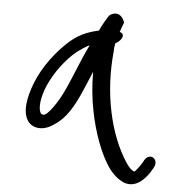

<svg xmlns="http://www.w3.org/2000/svg" viewBox="-51 -611 765 810"><g transform="rotate(5 331.0 -206.0)"><path d="M142 -232C168 -291 211 -349 258 -387C277 -400 291 -411 309 -419C277 -356 252 -283 221 -218C203 -178 158 -107 139 -110C136 -110 133 -111 129 -114C114 -136 123 -187 142 -232ZM430 -486C435 -502 441 -515 445 -527C439 -543 426 -568 397 -560C388 -558 383 -554 378 -549C370 -537 352 -506 342 -484C286 -472 250 -452 217 -422C168 -378 117 -312 89 -242C63 -177 52 -112 80 -75C101 -48 145 -42 188 -73C237 -103 266 -156 290 -208C304 -241 319 -274 333 -309C333 -252 338 -197 349 -143C365 -60 398 37 442 96C463 123 487 140 507 147C557 162 591 121 610 94L623 72C645 34 597 3 576 52L563 72C555 83 549 91 542 96H541V94H537V93C531 91 520 81 508 63C432 -51 394 -227 412 -402C412 -415 413 -425 416 -437C434 -444 462 -477 430 -486Z"/></g></svg>

Font: Stray Cat
Style: BdExtObl
Weight: 700
Version: Version 1.0